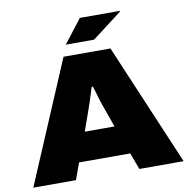

<svg xmlns="http://www.w3.org/2000/svg" viewBox="-93 -977 1053 1068"><g transform="rotate(-10 433.0 -442.5)"><path d="M9 0 301 -688H566L858 0H608L573 -94H284L250 0ZM345 -257H513L473 -370Q469 -380 464 -395Q459 -410 453.5 -428Q448 -446 443 -464Q438 -482 433 -496H426Q421 -478 413.5 -455.5Q406 -433 399 -410.5Q392 -388 385 -370ZM325 -752 428 -885H653L654 -881L485 -752Z"/></g></svg>

Font: Archivo SemiBold SemiExpanded Black
Style: Regular
Weight: 900
Width: 6
Version: Version 2.001